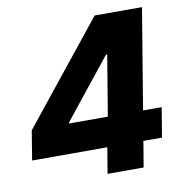

<svg xmlns="http://www.w3.org/2000/svg" viewBox="-81 -806 852 883"><g transform="rotate(-10 345.0 -364.0)"><path d="M19.5 -120.6 42 -257.8 418.5 -727.5H639.6L562 -258.8H648.9L626 -120.6H539.1L519 0H350.6L370.6 -120.6ZM397.5 -258.8 444.3 -541H438.5L217.8 -264.6L216.8 -258.8Z"/></g></svg>

Font: Inter Extra Bold
Style: Italic
Weight: 800
Italic angle: -9.39999°
Designer: Rasmus Andersson
Foundry: rsms
Version: Version 4.000;git-3c8e0fc